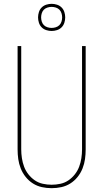

<svg xmlns="http://www.w3.org/2000/svg" viewBox="-20 -976 540 1004"><path d="M250 8Q224 8 199 2.5Q174 -3 152.5 -16.5Q131 -30 114.5 -50.5Q98 -71 88.5 -95Q79 -119 75.5 -144Q72 -169 72 -195V-735H91V-195Q91 -172 94.5 -149Q98 -126 106 -104.5Q114 -83 128.5 -64.5Q143 -46 162 -33Q181 -20 204 -15Q227 -10 250 -10Q273 -10 296 -15Q319 -20 338 -33Q357 -46 371.5 -64.5Q386 -83 394 -104.5Q402 -126 405.5 -149Q409 -172 409 -195V-735H428V-195Q428 -169 424.5 -144Q421 -119 411.5 -95Q402 -71 385.5 -50.5Q369 -30 347.5 -16.5Q326 -3 301 2.5Q276 8 250 8ZM250 -814Q236 -814 222 -818.5Q208 -823 198 -833Q188 -843 183.5 -857Q179 -871 179 -885Q179 -899 183.5 -913Q188 -927 198 -937Q208 -947 222 -951.5Q236 -956 250 -956Q264 -956 278 -951.5Q292 -947 302 -937Q312 -927 316.5 -913Q321 -899 321 -885Q321 -871 316.5 -857Q312 -843 302 -833Q292 -823 278 -818.5Q264 -814 250 -814ZM250 -830Q261 -830 272 -833.5Q283 -837 290.5 -844.5Q298 -852 301.5 -863Q305 -874 305 -885Q305 -896 301.5 -907Q298 -918 290.5 -925.5Q283 -933 272 -936.5Q261 -940 250 -940Q239 -940 228 -936.5Q217 -933 209.5 -925.5Q202 -918 198.5 -907Q195 -896 195 -885Q195 -874 198.5 -863Q202 -852 209.5 -844.5Q217 -837 228 -833.5Q239 -830 250 -830Z"/></svg>

Font: Zed Mono Thin
Style: Regular
Weight: 100
Monospace: yes
Designer: Belleve Invis
Foundry: Belleve Invis
Version: Version 1.0.0; ttfautohint (v1.8.4)